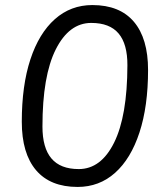

<svg xmlns="http://www.w3.org/2000/svg" viewBox="-20 -734 640 763"><path d="M288.5 8.9Q179.8 8.9 123.2 -57.7Q66.6 -124.3 66.6 -250.2Q66.6 -394.3 100.8 -498.1Q135 -601.9 198.1 -657.9Q261.2 -713.9 347 -713.9Q455.8 -713.9 512.1 -647.5Q568.4 -581.1 568.4 -455.8Q568.4 -311.7 534.2 -207.4Q500 -103.1 437.2 -47.1Q374.3 8.9 288.5 8.9ZM292.9 -62.1Q381.4 -62.1 433.6 -167.5Q485.8 -272.9 486.3 -474.2Q486.7 -559 451.3 -600.9Q415.9 -642.9 342.6 -642.9Q254.6 -642.9 201.6 -537.7Q148.7 -432.6 148.7 -231.2Q148.7 -146.4 184.4 -104.3Q220.1 -62.1 292.9 -62.1Z"/></svg>

Font: Nunito ExtraLight
Style: Italic
Weight: 200
Italic angle: -9°
Designer: Vernon Adams
Foundry: Vernon Adams
Version: Version 3.602